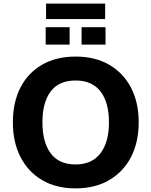

<svg xmlns="http://www.w3.org/2000/svg" viewBox="-20 -1028 835 1059"><path d="M51 -353Q51 -463 92.5 -544.5Q134 -626 212 -671Q290 -716 397 -716Q504 -716 582 -671Q660 -626 702.5 -544.5Q745 -463 745 -354Q745 -243 702.5 -161.5Q660 -80 582 -34.5Q504 11 397 11Q290 11 212.5 -34.5Q135 -80 93 -162Q51 -244 51 -353ZM214 -353Q214 -244 259.5 -182.5Q305 -121 397 -121Q487 -121 534 -182.5Q581 -244 581 -353Q581 -463 534.5 -523.5Q488 -584 397 -584Q305 -584 259.5 -523.5Q214 -463 214 -353ZM234 -923V-1008H560V-923ZM232 -782V-878H364V-782ZM430 -782V-878H562V-782Z"/></svg>

Font: Mulish ExtraLight ExtraBold
Style: Regular
Weight: 800
Version: Version 3.603